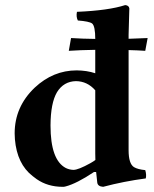

<svg xmlns="http://www.w3.org/2000/svg" viewBox="-20 -718 601 748"><path d="M351.6 -94.7Q351.1 -107.9 351.1 -120.1V-366.2Q320.3 -401.4 275.9 -401.9Q228 -400.9 202.1 -358.9Q177.2 -316.9 176.8 -229Q176.8 -94.7 236.3 -63.5Q250.5 -56.6 266.1 -56.2Q285.2 -56.2 332.5 -82.5Q344.7 -89.4 351.6 -94.7ZM354.5 -47.9H346.2Q278.8 -2.9 235.8 8.3Q228.5 10.3 224.1 9.8Q166 9.8 123 -20Q115.2 -25.4 106.9 -32.2Q46.4 -79.1 38.1 -175.3Q37.1 -187.5 37.1 -198.2Q37.1 -302.2 115.2 -376.5Q187 -443.8 278.8 -443.8Q318.8 -443.4 351.1 -432.6V-523.9Q291 -522.9 248 -520L256.8 -569.8Q300.8 -566.9 351.1 -566.4Q351.1 -616.2 338.9 -626.5Q327.6 -634.8 283.2 -638.2Q275.9 -652.8 279.8 -671.9Q403.3 -677.2 467.8 -698.2Q482.4 -696.8 483.9 -685.1Q483.9 -683.1 481 -583V-566.9Q520 -567.9 555.2 -569.8L545.9 -520Q517.1 -522 481 -522.9V-132.8Q481 -80.1 502 -66.9Q516.6 -58.1 545.9 -55.2Q551.3 -37.1 547.9 -22.9Q462.9 -11.7 381.8 9.8Q360.8 8.3 358.9 -6.8Q358.4 -8.8 354.5 -47.9Z"/></svg>

Font: Linux Libertine O
Style: Bold
Weight: 700
Designer: Philipp H. Poll
Foundry: Philipp H. Poll
Version: Version 5.0.0